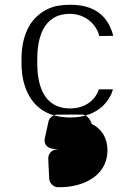

<svg xmlns="http://www.w3.org/2000/svg" viewBox="-20 -520 561 804"><path d="M136 -257C136 -175 156 -66 274 -66C329 -66 377 -94 394 -146H453C445 -116 426 -90 406 -72C377 -47 333 -28 276 -28C167 -28 109 -82 83 -163C74 -191 70 -223 70 -257V-271C70 -383 113 -452 184 -484C208 -495 237 -500 275 -500C367 -500 418 -461 443 -403C448 -392 451 -383 454 -370L396 -369C382 -423 333 -462 273 -462C156 -462 136 -352 136 -271ZM364 -1C359 -21 342 -40 325 -40H220C203 -40 187 -28 183 -11L168 58C161 91 187 102 202 103C212 104 220 105 228 106H219C195 106 181 126 182 146L186 228C187 246 203 264 223 264C253 264 278 262 306 254C365 238 430 195 430 109C430 58 405 18 364 -1Z"/></svg>

Font: Asimov Print
Style: E
Weight: 500
Designer: Google
Version: Version 2.000980; 2014